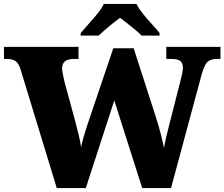

<svg xmlns="http://www.w3.org/2000/svg" viewBox="-26 -951 1135 971"><path d="M78 -600Q68 -632 52 -642.5Q36 -653 7 -653H-6V-714H371V-653H348Q288 -653 288 -605Q288 -597 292 -575.5Q296 -554 300 -538L356 -332Q364 -301 372 -268.5Q380 -236 384 -207Q390 -235 398 -262.5Q406 -290 418 -326L547 -707H650L761 -363Q776 -316 786.5 -275.5Q797 -235 803 -203Q807 -225 814 -255.5Q821 -286 829.5 -318.5Q838 -351 845 -379L883 -528Q888 -548 893.5 -571Q899 -594 899 -607Q899 -633 885 -643Q871 -653 838 -653H815V-714H1089V-653H1070Q1041 -653 1024.5 -639Q1008 -625 994 -575L839 0H693L552 -443L408 0H261ZM382 -784Q398 -803 421.5 -829Q445 -855 467 -882Q489 -909 499 -931H664Q675 -909 696.5 -882Q718 -855 742 -829Q766 -803 781 -784V-771H690Q680 -782 659.5 -799Q639 -816 617.5 -833Q596 -850 581 -861Q566 -850 544.5 -833Q523 -816 503.5 -799Q484 -782 473 -771H382Z"/></svg>

Font: Noto Serif Telugu Black
Style: Regular
Weight: 900
Designer: Jelle Bosma - Monotype Design Team
Foundry: Monotype Imaging Inc.
Version: Version 2.005; ttfautohint (v1.8.4.7-5d5b)